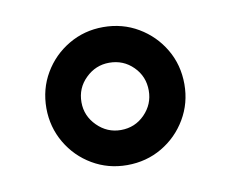

<svg xmlns="http://www.w3.org/2000/svg" viewBox="-46 -754 492 410"><g transform="rotate(-10 200.0 -548.5)"><path d="M200 -399.2Q159 -399.2 125 -419.2Q91 -439.2 71 -473.3Q51 -507.4 50.8 -548.4Q50.8 -590.2 70.8 -624.2Q90.8 -658.2 124.9 -678.3Q159 -698.4 200 -698.4Q241.8 -698.4 275.8 -678.3Q309.8 -658.2 329.9 -624.2Q350 -590.2 350 -548.4Q350 -507.4 329.9 -473.3Q309.8 -439.2 275.8 -419.2Q241.8 -399.2 200 -399.2ZM199.8 -475.3Q230.5 -475.3 251.6 -496.9Q272.7 -518.5 272.7 -548.2Q272.7 -578.9 251.5 -600Q230.3 -621.2 199.6 -621.2Q170.1 -621.2 148.5 -600Q126.8 -578.9 126.8 -548.2Q126.8 -518.5 148.5 -496.9Q170.1 -475.3 199.8 -475.3Z"/></g></svg>

Font: Archivo Variable SemiBold
Style: Regular
Weight: 600
Designer: Hector Gatti
Foundry: Omnibus-Type
Version: Version 2.001